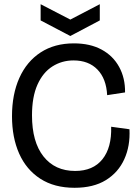

<svg xmlns="http://www.w3.org/2000/svg" viewBox="-20 -879 663 912"><path d="M334 13Q238 13 171.5 -30Q105 -73 71 -149.5Q37 -226 37 -327Q37 -431 72 -509Q107 -587 173 -630Q239 -673 331 -673Q408 -673 462.5 -643.5Q517 -614 546 -561Q575 -508 574 -440L489 -427Q485 -505 443 -548.5Q401 -592 329 -592Q274 -592 229 -563.5Q184 -535 158 -477Q132 -419 132 -331Q132 -205 186.5 -136Q241 -67 337 -67Q422 -67 466.5 -122.5Q511 -178 508 -277L595 -265Q599 -186 570.5 -123Q542 -60 483 -23.5Q424 13 334 13ZM173 -859 314 -786 454 -859V-782L314 -708L173 -782Z"/></svg>

Font: Bricolage Grotesque 48pt
Style: Regular
Weight: 400
Designer: Mathieu Triay
Foundry: Atelier Triay
Version: Version 1.000; ttfautohint (v1.8.4.7-5d5b);gftools[0.9.32]